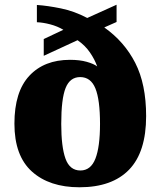

<svg xmlns="http://www.w3.org/2000/svg" viewBox="-20 -782 680 812"><path d="M316 10Q189 10 115 -56.5Q41 -123 41 -259Q41 -394 104 -461.5Q167 -529 276 -529Q317 -529 347 -520.5Q377 -512 391 -501Q381 -530 360.5 -560Q340 -590 308 -612L165 -546V-617L248 -656Q223 -671 192.5 -679Q162 -687 136 -688V-761Q181 -758 237.5 -746.5Q294 -735 349 -706L473 -762V-689L421 -666Q506 -606 552 -516Q598 -426 598 -291Q598 -139 526 -64.5Q454 10 316 10ZM320 -61Q364 -61 383.5 -111Q403 -161 403 -258Q403 -360 383.5 -408Q364 -456 319 -456Q276 -456 257.5 -410Q239 -364 239 -258Q239 -161 257 -111Q275 -61 320 -61Z"/></svg>

Font: Noto Serif Tamil Black
Style: Italic
Weight: 900
Italic angle: -12°
Designer: Indian Type Foundry, Tom Grace, and the Monotype Design Team
Foundry: Monotype Imaging Inc.
Version: Version 2.003; ttfautohint (v1.8.4.7-5d5b)